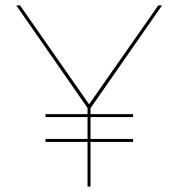

<svg xmlns="http://www.w3.org/2000/svg" viewBox="-20 -695 683 715"><path d="M149.5 -259H475.5V-270H149.5ZM149.5 -166.5H475.5V-177.5H149.5ZM306 0H317V-292L583.5 -675H569.5L312 -307H311.5L54.5 -675H40.5L306 -293Z"/></svg>

Font: Anybody SemiExpanded Thin
Style: Regular
Weight: 250
Width: 6
Version: Version 1.113;gftools[0.9.25]